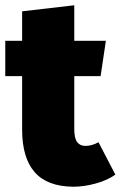

<svg xmlns="http://www.w3.org/2000/svg" viewBox="-22 -689 458 729"><path d="M416 -26Q385 -4 340.5 8Q296 20 256 20Q157 19 109.5 -35.5Q62 -90 62 -197V-400H-2V-534H62V-646L260 -669V-534H380L360 -400H260V-199Q260 -164 271 -149.5Q282 -135 302 -135Q327 -135 352 -149Z"/></svg>

Font: FiraGO Heavy
Style: Regular
Weight: 900
Designer: bBox Type
Foundry: bBox Type GmbH
Version: Version 1.001